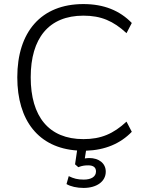

<svg xmlns="http://www.w3.org/2000/svg" viewBox="-20 -733 724 944"><path d="M391 191C456 191 500 159 500 111C500 69 465 44 419 44C412 44 404 45 397 46L403 8C497 5 572 -27 628 -85L602 -135C537 -75 477 -49 390 -49C220 -49 131 -160 131 -353C131 -545 220 -656 390 -656C477 -656 537 -630 602 -570L628 -620C569 -681 491 -713 390 -713C182 -713 65 -576 65 -353C65 -140 170 -6 359 7L349 75L365 89C385 81 399 80 414 80C440 80 452 91 452 110C452 136 428 150 392 150C361 150 343 145 318 133L307 172C327 184 358 191 391 191Z"/></svg>

Font: Poppy and Pepper Light
Style: Regular
Weight: 300
Designer: Thy Ha
Foundry: Thy Ha
Version: Version 0.001;Glyphs 3.2 (3227)